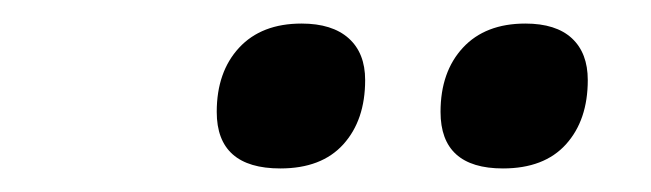

<svg xmlns="http://www.w3.org/2000/svg" viewBox="-20 -736 553 163"><path d="M407 -593Q354 -593 354 -641Q354 -675 373 -695.5Q392 -716 426 -716Q452 -716 465.5 -703.5Q479 -691 479 -668Q479 -634 460.5 -613.5Q442 -593 407 -593ZM218 -593Q164 -593 164 -641Q164 -675 183 -695.5Q202 -716 236 -716Q262 -716 276 -703.5Q290 -691 290 -668Q290 -634 271.5 -613.5Q253 -593 218 -593Z"/></svg>

Font: Nunito Variable Extra Light
Style: Italic
Weight: 200
Italic angle: -9°
Designer: Vernon Adams
Foundry: Vernon Adams
Version: Version 3.602